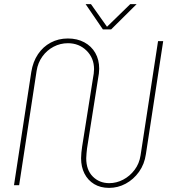

<svg xmlns="http://www.w3.org/2000/svg" viewBox="-20 -900 830 933"><path d="M510 13Q468 13 437.5 -5.5Q407 -24 390.5 -56.5Q374 -89 374 -131Q374 -143 375.5 -158.5Q377 -174 379 -187L432 -521Q434 -530 435.5 -542.5Q437 -555 437 -564Q437 -618 400.5 -654Q364 -690 310 -690Q273 -690 240.5 -673Q208 -656 186 -625.5Q164 -595 158 -556L73 0H48L132 -550Q140 -600 164.5 -636.5Q189 -673 226.5 -693Q264 -713 310 -713Q355 -713 389.5 -694.5Q424 -676 443 -643Q462 -610 462 -566Q462 -556 460.5 -543Q459 -530 457 -521L403 -179Q402 -169 400.5 -155.5Q399 -142 399 -131Q399 -74 431 -42Q463 -10 511 -10Q546 -10 578.5 -27Q611 -44 634 -74.5Q657 -105 663 -145L748 -700H773L689 -151Q682 -102 655.5 -65Q629 -28 591 -7.5Q553 13 510 13ZM480 -757 396 -880H422L500 -770L613 -880H644L520 -757Z"/></svg>

Font: MuseoModerno Thin Thin
Style: Italic
Weight: 250
Italic angle: -9°
Version: Version 1.003